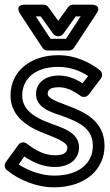

<svg xmlns="http://www.w3.org/2000/svg" viewBox="-21 -764 472 821"><path d="M59 -61 83 -95C123 -68 165 -50 214 -50C275 -50 317 -83 317 -134C317 -199 241 -219 196 -236C130 -260 74 -292 74 -356C74 -425 127 -478 228 -478C279 -478 322 -461 356 -439L332 -408C300 -428 268 -441 230 -441C173 -441 133 -410 133 -362C133 -299 206 -282 251 -266C319 -241 376 -214 376 -140C376 -72 324 -13 210 -13C158 -13 101 -33 59 -61ZM4 -71C-3 -61 -3 -46 8 -37C60 6 136 37 210 37C344 37 426 -40 426 -140C426 -250 335 -287 269 -312C208 -334 183 -347 183 -362C183 -376 189 -391 230 -391C261 -391 291 -378 323 -354C333 -347 349 -348 358 -359L411 -429C418 -439 417 -455 406 -464C363 -497 303 -528 228 -528C109 -528 24 -459 24 -356C24 -256 114 -214 178 -190C237 -167 267 -151 267 -134C267 -117 259 -100 214 -100C172 -100 135 -118 93 -150C81 -159 66 -156 58 -145ZM195 -598 132 -694H153L206 -620C211 -613 219 -609 226 -609H230C238 -609 246 -614 250 -620L303 -694H324L261 -598ZM161 -559C165 -552 174 -548 182 -548H274C282 -548 290 -552 295 -559L391 -705C418 -745 370 -744 370 -744H290C283 -744 275 -740 270 -733L228 -675L186 -733C182 -739 174 -744 166 -744H86C38 -744 65 -705 65 -705Z"/></svg>

Font: Falling Sky
Style: Ou
Weight: 400
Designer: Paul D. Hunt
Foundry: Adobe Systems Incorporated
Version: Version 1.02